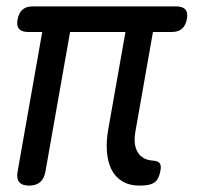

<svg xmlns="http://www.w3.org/2000/svg" viewBox="-20 -570 640 600"><path d="M417 10Q383 10 360.5 -4.5Q338 -19 327 -43Q316 -67 314 -98.5Q312 -130 318 -164L372 -470H199L122 -34Q118 -12 105.5 -1Q93 10 71 10Q49 10 40 -1Q31 -12 35 -34L112 -470H68Q48 -470 39.5 -480Q31 -490 35 -510Q39 -530 50.5 -540Q62 -550 82 -550H531Q551 -550 559.5 -540Q568 -530 564 -510Q560 -490 548.5 -480Q537 -470 517 -470H458L403 -158Q396 -118 410.5 -94Q425 -70 459 -68Q473 -67 478.5 -60.5Q484 -54 482 -40Q477 -10 463 0Q449 10 417 10Z"/></svg>

Font: Maple Mono
Style: Italic
Weight: 400
Italic angle: -10°
Monospace: yes
Designer: subframe7536
Version: Version 7.300